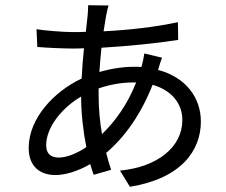

<svg xmlns="http://www.w3.org/2000/svg" viewBox="-20 -679 866 736"><path d="M90 -112C90 -39 135 -8 193 -8C232 -8 281 -24 326 -50C330 -35 335 -21 339 -9L406 -28C399 -48 393 -70 387 -93C458 -153 520 -240 565 -354C638 -333 679 -282 679 -219C679 -115 584 -39 440 -25L478 37C675 5 750 -102 750 -213C750 -305 692 -383 586 -411C590 -425 597 -448 601 -458L533 -474C532 -463 526 -434 522 -422C513 -423 503 -423 493 -423C453 -423 405 -416 361 -403C363 -435 366 -467 369 -496C469 -502 581 -513 663 -526L662 -594C573 -575 475 -564 377 -559C381 -583 384 -603 387 -620C390 -634 393 -648 396 -658L318 -659C318 -649 317 -634 316 -620C314 -602 312 -581 309 -557C291 -556 274 -556 257 -556C226 -556 148 -562 120 -567L123 -499C155 -496 222 -493 257 -493C271 -493 286 -493 302 -494C298 -458 295 -418 293 -378C185 -327 90 -224 90 -112ZM157 -122C157 -192 218 -266 291 -309C291 -244 299 -175 311 -115C272 -89 234 -75 205 -75C175 -75 157 -90 157 -122ZM358 -317V-340C395 -353 441 -363 492 -363H502C468 -278 422 -214 371 -165C363 -211 358 -261 358 -317Z"/></svg>

Font: GenEiGothic-pro-Regular
Style: Regular
Weight: 400
Designer: Ryoko NISHIZUKA (kana & ideographs); Paul D. Hunt (Latin, Greek & Cyrillic); Wenlong ZHANG (bopomofo); Sandoll Communica
Foundry: Adobe Systems Incorporated; o_tamon
Version: Version 1.000.140830